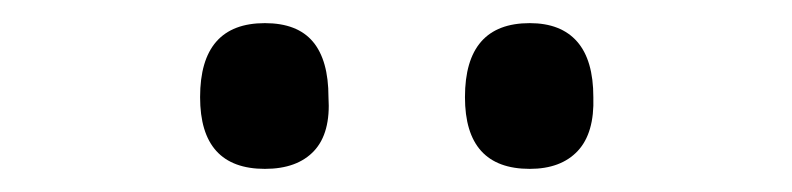

<svg xmlns="http://www.w3.org/2000/svg" viewBox="-20 -815 685 166"><path d="M209 -669Q181 -669 167 -684.5Q153 -700 153 -731Q153 -763 167 -779Q181 -795 209 -795Q237 -795 250.5 -779Q264 -763 264 -731Q266 -700 251.5 -684.5Q237 -669 209 -669ZM438 -669Q410 -669 396 -684.5Q382 -700 382 -731Q382 -763 396 -779Q410 -795 438 -795Q465 -795 479 -779Q493 -763 493 -731Q494 -700 479.5 -684.5Q465 -669 438 -669Z"/></svg>

Font: Playwrite GB S
Style: Regular
Weight: 400
Designer: Veronika Burian, José Scaglione
Foundry: TypeTogether
Version: Version 1.000